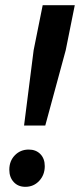

<svg xmlns="http://www.w3.org/2000/svg" viewBox="-20 -713 309 742"><path d="M269 -693 234 -519 155 -228H73L110 -519L145 -693ZM153 -71Q153 -37 131.5 -14Q110 9 78 9Q50 9 33 -9.5Q16 -28 16 -57Q16 -91 37.5 -113Q59 -135 91 -135Q119 -135 136 -117.5Q153 -100 153 -71Z"/></svg>

Font: Gontserrat Medium
Style: Italic
Weight: 500
Italic angle: -11.3°
Designer: Julieta Ulanovsky
Foundry: Julieta Ulanovsky
Version: Version 6.001